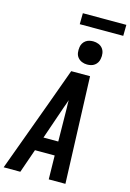

<svg xmlns="http://www.w3.org/2000/svg" viewBox="-180 -1204 866 1279"><g transform="rotate(15 253.0 -564.0)"><path d="M-19 0 161 -490 250 -735H380L407 0H292L289 -164H153L96 0ZM186 -260H288L285 -490Q284 -504 284 -517.5Q284 -531 284 -544Q280 -531 275 -517.5Q270 -504 265 -490ZM340 -805Q321 -805 304 -812Q287 -819 275.5 -833Q264 -847 261.5 -866Q259 -885 262 -904Q264 -918 271 -930Q278 -942 289.5 -950.5Q301 -959 314.5 -962Q328 -965 341 -965Q360 -965 377.5 -958Q395 -951 406 -937Q417 -923 420 -904Q423 -885 419 -866Q417 -852 410 -840Q403 -828 391.5 -819.5Q380 -811 366.5 -808Q353 -805 340 -805ZM224 -1052 225 -1128H525L524 -1052Z"/></g></svg>

Font: Iosevka SS18
Style: Bold Italic
Weight: 700
Italic angle: -9°
Monospace: yes
Designer: Belleve Invis
Foundry: Belleve Invis
Version: Version 25.1.1; ttfautohint (v1.8.4)